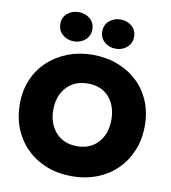

<svg xmlns="http://www.w3.org/2000/svg" viewBox="-102 -1045 1034 1159"><g transform="rotate(10 415.0 -465.5)"><path d="M446 -868Q446 -908 474.5 -932.5Q503 -957 543 -957Q584 -957 612.5 -932.5Q641 -908 641 -868Q641 -828 612.5 -803Q584 -778 543 -778Q503 -778 474.5 -803Q446 -828 446 -868ZM189 -868Q189 -908 217.5 -932.5Q246 -957 287 -957Q328 -957 356.5 -932.5Q385 -908 385 -868Q385 -828 356.5 -803Q328 -778 287 -778Q246 -778 217.5 -803Q189 -828 189 -868ZM32 -350Q32 -433 61 -500.5Q90 -568 142.5 -616.5Q195 -665 264.5 -691.5Q334 -718 415 -718Q498 -718 568 -691.5Q638 -665 689.5 -616.5Q741 -568 769.5 -500.5Q798 -433 798 -350Q798 -267 770 -198.5Q742 -130 691 -79.5Q640 -29 569.5 -1.5Q499 26 415 26Q331 26 261 -1.5Q191 -29 139.5 -79.5Q88 -130 60 -198.5Q32 -267 32 -350ZM237 -350Q237 -265 285.5 -211.5Q334 -158 415 -158Q497 -158 545 -211.5Q593 -265 593 -350Q593 -435 546.5 -488.5Q500 -542 415 -542Q334 -542 285.5 -488.5Q237 -435 237 -350Z"/></g></svg>

Font: Jost* Heavy
Style: Regular
Weight: 800
Version: Version 3.7